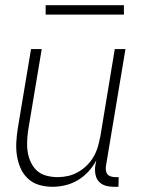

<svg xmlns="http://www.w3.org/2000/svg" viewBox="-20 -708 540 736"><path d="M181 8Q155 8 130.5 1Q106 -6 87.5 -23Q69 -40 59 -63Q49 -86 45 -111Q41 -136 42.5 -162.5Q44 -189 48 -215L99 -520H140L88 -209Q85 -188 84 -166Q83 -144 86.5 -123.5Q90 -103 99 -84.5Q108 -66 122.5 -53Q137 -40 158 -34.5Q179 -29 201 -29Q221 -29 241 -33.5Q261 -38 279.5 -48.5Q298 -59 313.5 -74.5Q329 -90 339.5 -108.5Q350 -127 355.5 -147Q361 -167 365 -187L420 -520H461L386 -71Q385 -62 386 -54Q387 -46 392 -40Q397 -34 405.5 -31.5Q414 -29 422 -29H435L434 8H415Q399 8 384 3.5Q369 -1 359 -12Q349 -23 346 -39Q343 -55 345 -71L349 -93Q337 -70 319 -50.5Q301 -31 278.5 -17.5Q256 -4 231 2Q206 8 181 8ZM455 -652H155V-688H455Z"/></svg>

Font: Iosevka Curly Extralight
Style: Italic
Weight: 200
Italic angle: -9°
Monospace: yes
Designer: Belleve Invis
Foundry: Belleve Invis
Version: Version 22.1.2; ttfautohint (v1.8.4)